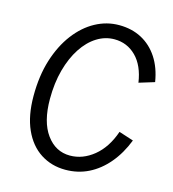

<svg xmlns="http://www.w3.org/2000/svg" viewBox="-108 -801 815 902"><g transform="rotate(15 300.0 -350.0)"><path d="M291 11Q224 11 171 -23Q118 -57 88 -123.5Q58 -190 58 -286Q58 -384 82.5 -462Q107 -540 149.5 -596Q192 -652 246.5 -681.5Q301 -711 361 -711Q423 -711 471 -685.5Q519 -660 550.5 -612Q582 -564 593 -496L518 -473Q506 -554 462.5 -597.5Q419 -641 357 -641Q312 -641 272 -616Q232 -591 201.5 -544.5Q171 -498 153.5 -434Q136 -370 136 -292Q136 -181 180.5 -120Q225 -59 295 -59Q357 -59 410.5 -102.5Q464 -146 492 -227L563 -204Q537 -137 496 -88.5Q455 -40 403.5 -14.5Q352 11 291 11Z"/></g></svg>

Font: Red Hat Mono
Style: Italic
Weight: 400
Italic angle: -12°
Monospace: yes
Designer: Pentagram, MCKL
Foundry: MCKL
Version: Version 1.030